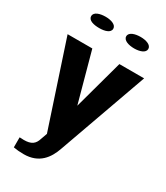

<svg xmlns="http://www.w3.org/2000/svg" viewBox="-237 -823 976 1130"><g transform="rotate(30 251.0 -258.0)"><path d="M-9 -528 179 41 164 83C152 123 129 140 79 140C73 140 66 139 58 139H50V207C71 211 93 213 120 213C224 213 271 147 296 74L511 -528H343L251 -192L159 -528ZM58 -690C58 -661 96 -652 134 -652C171 -652 208 -662 208 -690C208 -717 171 -729 134 -729C97 -729 58 -718 58 -690ZM296 -690C296 -663 334 -651 372 -651C409 -651 446 -663 446 -690C446 -717 409 -729 372 -729C335 -729 296 -718 296 -690Z"/></g></svg>

Font: Aerodynamic
Style: Bd
Weight: 500
Designer: Google
Version: Version 2.000980; 2014